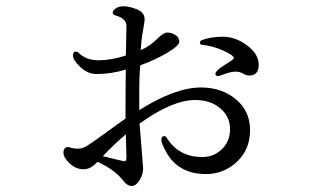

<svg xmlns="http://www.w3.org/2000/svg" viewBox="-20 -581 1040 628"><path d="M187.5 -82Q187.5 -97.7 202.1 -100.6Q219.7 -94.7 235.4 -94.7Q250 -94.7 265.6 -104.5Q281.2 -114.3 328.1 -148.4Q375 -182.6 390.6 -193.4V-230.5Q390.6 -310.5 391.6 -353.5Q343.8 -338.9 295.9 -338.9Q266.6 -338.9 242.7 -361.8Q218.8 -384.8 218.8 -398.4Q218.8 -412.1 227.5 -412.1Q233.4 -412.1 237.3 -408.2Q261.7 -383.8 302.7 -383.8Q342.8 -383.8 391.6 -399.4Q393.6 -479.5 393.6 -496.1Q393.6 -520.5 358.4 -530.3Q348.6 -533.2 348.6 -540L350.6 -545.9Q362.3 -560.5 382.8 -560.5Q403.3 -560.5 428.2 -550.3Q453.1 -540 453.1 -517.6Q453.1 -512.7 448.2 -483.4Q442.4 -454.1 440.4 -417Q469.7 -429.7 492.2 -452.1Q514.6 -474.6 527.3 -474.6Q540 -474.6 553.2 -466.8Q566.4 -459 566.4 -445.3Q566.4 -431.6 527.8 -408.7Q489.3 -385.7 438.5 -367.2Q435.5 -330.1 435.5 -290V-220.7Q552.7 -294.9 637.7 -294.9Q705.1 -294.9 751.5 -256.3Q797.9 -217.8 797.9 -155.3Q797.9 -91.8 754.9 -51.8Q711.9 -11.7 653.3 -11.7Q563.5 -11.7 523.4 -84Q507.8 -112.3 507.8 -124Q507.8 -135.7 516.6 -135.7Q521.5 -135.7 524.4 -131.8Q563.5 -67.4 641.6 -67.4Q679.7 -67.4 706.1 -93.3Q732.4 -119.1 732.4 -159.2Q732.4 -199.2 700.7 -226.6Q668.9 -253.9 618.2 -253.9Q543.9 -253.9 436.5 -176.8L448.2 -30.3Q448.2 -10.7 436.5 8.3Q424.8 27.3 411.1 27.3Q396.5 27.3 383.8 10.7Q356.4 -25.4 298.8 -51.8Q277.3 -27.3 252.9 -27.3Q228.5 -27.3 208 -46.4Q187.5 -65.4 187.5 -82ZM316.4 -70.3Q380.9 -53.7 387.7 -53.7Q393.6 -53.7 393.6 -67.4Q393.6 -81.1 391.6 -141.6Q355.5 -111.3 316.4 -70.3ZM633.8 -442.4 636.7 -448.2Q667 -460.9 709 -460.9Q750 -460.9 788.1 -432.6Q826.2 -404.3 826.2 -369.1Q826.2 -334 794.9 -334Q784.2 -334 774.4 -340.8Q763.7 -346.7 751 -346.7Q737.3 -346.7 716.8 -339.8Q696.3 -332 694.3 -332Q684.6 -332 684.6 -339.8Q684.6 -347.7 705.1 -362.3L735.4 -381.8Q744.1 -387.7 745.1 -390.6Q744.1 -400.4 710.4 -415.5Q676.8 -430.7 640.6 -434.6Q633.8 -434.6 633.8 -442.4Z"/></svg>

Font: GenEi Koburi Mincho v6
Style: Regular
Weight: 400
Designer: o_tamon (Modified)
Foundry: o_tamon / Adobe Systems Incorporated
Version: Version 6.1